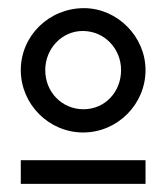

<svg xmlns="http://www.w3.org/2000/svg" viewBox="-20 -767 408 471"><path d="M184 -442C268 -442 337 -511 337 -595C337 -677 268 -747 186 -747C100 -747 31 -679 31 -595C31 -511 100 -442 184 -442ZM185 -499C132 -499 91 -541 91 -595C91 -648 132 -691 183 -691C236 -691 277 -648 277 -595C277 -541 237 -499 185 -499ZM31 -316H337V-374H31Z"/></svg>

Font: Involve Medium
Style: Regular
Weight: 500
Designer: Stefan Peev
Foundry: Context Ltd.
Version: Version 1.001